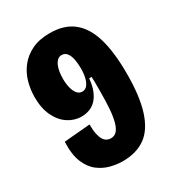

<svg xmlns="http://www.w3.org/2000/svg" viewBox="-166 -777 822 894"><g transform="rotate(-30 244.5 -329.5)"><path d="M234 14Q203 14 169 5.5Q135 -3 105.5 -25.5Q76 -48 58.5 -90Q41 -132 44 -200L184 -212Q184 -180 188.5 -159.5Q193 -139 200.5 -127.5Q208 -116 218 -111Q228 -106 238 -106Q258 -106 270.5 -119.5Q283 -133 290.5 -160.5Q298 -188 301 -228Q304 -268 304 -320Q304 -333 304 -347Q304 -361 304 -374.5Q304 -388 303 -399H290Q287 -364 277 -338Q267 -312 251.5 -295Q236 -278 215.5 -270Q195 -262 171 -262Q133 -262 99.5 -284Q66 -306 46 -348Q26 -390 26 -449Q26 -491 37.5 -531Q49 -571 74.5 -603Q100 -635 139.5 -654Q179 -673 236 -673Q313 -673 361 -634.5Q409 -596 431 -520.5Q453 -445 453 -331Q453 -207 428 -130.5Q403 -54 354.5 -20Q306 14 234 14ZM232 -361Q248 -361 258.5 -373.5Q269 -386 274.5 -408Q280 -430 280 -458Q280 -485 275.5 -507.5Q271 -530 260.5 -543.5Q250 -557 233 -557Q219 -557 209.5 -548Q200 -539 194 -524.5Q188 -510 185.5 -492.5Q183 -475 183 -458Q183 -432 188.5 -409.5Q194 -387 205 -374Q216 -361 232 -361Z"/></g></svg>

Font: Bricolage Grotesque Condensed ExtraBold
Style: Regular
Weight: 800
Width: 3
Designer: Mathieu Triay
Foundry: Atelier Triay
Version: Version 1.000;gftools[0.9.30]